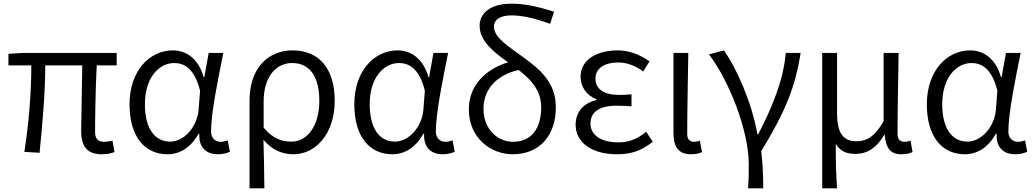

<svg xmlns="http://www.w3.org/2000/svg" viewBox="-20 -829 5644 1048"><path d="M535 13C565 13 587 8 605 1L594 -61C573 -57 560 -55 550 -55C516 -55 499 -70 499 -109C499 -165 501 -345 508 -472H617V-540H102L26 -535V-472H151C151 -322 137 -153 113 0L196 5C211 -147 227 -317 227 -472H429C428 -349 423 -174 423 -115C423 -31 455 13 535 13Z M894 13C964 13 1022 -25 1064 -99H1068C1064 -23 1107 13 1169 13C1199 13 1221 6 1235 -1L1223 -63C1212 -59 1198 -55 1185 -55C1155 -55 1132 -75 1132 -111C1132 -213 1170 -396 1199 -540H1119L1095 -407H1092C1062 -514 992 -554 923 -554C799 -554 687 -446 687 -259C687 -82 771 13 894 13ZM909 -56C822 -56 771 -131 771 -260C771 -407 849 -485 931 -485C982 -485 1041 -459 1072 -334L1064 -230C1056 -135 984 -56 909 -56Z M1342 199H1423C1422 101 1421 33 1418 -66C1469 -6 1525 13 1584 13C1698 13 1807 -94 1807 -279C1807 -448 1727 -554 1577 -554C1448 -554 1342 -463 1342 -279ZM1572 -56C1523 -56 1473 -68 1419 -132V-274C1419 -417 1492 -485 1574 -485C1679 -485 1723 -400 1723 -278C1723 -141 1656 -56 1572 -56Z M2121 13C2191 13 2249 -25 2291 -99H2295C2291 -23 2334 13 2396 13C2426 13 2448 6 2462 -1L2450 -63C2439 -59 2425 -55 2412 -55C2382 -55 2359 -75 2359 -111C2359 -213 2397 -396 2426 -540H2346L2322 -407H2319C2289 -514 2219 -554 2150 -554C2026 -554 1914 -446 1914 -259C1914 -82 1998 13 2121 13ZM2136 -56C2049 -56 1998 -131 1998 -260C1998 -407 2076 -485 2158 -485C2209 -485 2268 -459 2299 -334L2291 -230C2283 -135 2211 -56 2136 -56Z M2780 -55C2696 -55 2619 -124 2619 -235C2619 -342 2691 -420 2811 -447C2879 -394 2934 -336 2934 -242C2934 -131 2883 -55 2780 -55ZM3004 -765C2912 -795 2839 -809 2773 -809C2651 -809 2598 -753 2598 -689C2598 -605 2673 -546 2753 -489C2633 -452 2539 -365 2539 -232C2539 -78 2657 13 2778 13C2927 13 3014 -91 3014 -244C3014 -375 2932 -447 2840 -514C2751 -579 2676 -624 2676 -685C2676 -717 2704 -745 2771 -745C2823 -745 2889 -733 2983 -699Z M3346 13C3423 13 3478 -4 3543 -55L3507 -110C3455 -67 3410 -52 3355 -52C3260 -52 3203 -92 3203 -155C3203 -217 3251 -252 3344 -252C3370 -252 3395 -251 3427 -249V-314C3400 -312 3381 -311 3361 -311C3269 -311 3230 -348 3230 -400C3230 -459 3285 -488 3353 -488C3404 -488 3448 -470 3491 -439L3525 -494C3475 -530 3416 -554 3351 -554C3242 -554 3149 -506 3149 -410C3149 -358 3179 -309 3235 -288V-283C3174 -268 3122 -226 3122 -148C3122 -49 3214 13 3346 13Z M3751 13C3779 13 3797 8 3812 1L3800 -61C3788 -57 3778 -55 3768 -55C3746 -55 3731 -68 3731 -97C3731 -234 3735 -391 3737 -540H3656V-104C3656 -28 3683 13 3751 13Z M4063 199H4146C4146 137 4143 60 4135 -4C4268 -221 4322 -358 4350 -540H4269C4256 -387 4191 -236 4119 -97H4114C4084 -268 4001 -457 3931 -554L3850 -532C3958 -391 4067 -118 4067 67C4067 125 4067 150 4063 199Z M4468 199H4549C4543 113 4542 66 4542 -44C4568 1 4606 11 4652 11C4712 11 4766 -22 4807 -94H4809C4815 -19 4841 13 4900 13C4928 13 4946 8 4961 1L4950 -61C4937 -57 4927 -55 4917 -55C4894 -55 4879 -68 4879 -97C4879 -234 4883 -391 4885 -540H4803V-167C4749 -74 4703 -58 4653 -58C4579 -58 4549 -110 4549 -207V-540H4468Z M5246 13C5316 13 5374 -25 5416 -99H5420C5416 -23 5459 13 5521 13C5551 13 5573 6 5587 -1L5575 -63C5564 -59 5550 -55 5537 -55C5507 -55 5484 -75 5484 -111C5484 -213 5522 -396 5551 -540H5471L5447 -407H5444C5414 -514 5344 -554 5275 -554C5151 -554 5039 -446 5039 -259C5039 -82 5123 13 5246 13ZM5261 -56C5174 -56 5123 -131 5123 -260C5123 -407 5201 -485 5283 -485C5334 -485 5393 -459 5424 -334L5416 -230C5408 -135 5336 -56 5261 -56Z"/></svg>

Font: Noto Sans CJK JP DemiLight
Style: Regular
Weight: 350
Designer: Ryoko NISHIZUKA (kana & ideographs); Paul D. Hunt (Latin, Greek & Cyrillic); Wenlong ZHANG (bopomofo); Sandoll Communica
Foundry: Adobe Systems Incorporated
Version: Version 1.004;PS 1.004;hotconv 1.0.82;makeotf.lib2.5.63406